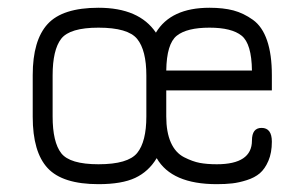

<svg xmlns="http://www.w3.org/2000/svg" viewBox="-20 -470 776 490"><path d="M514.6 -399.4Q457 -399.4 431.2 -378.9Q405.3 -358.4 404.3 -290H623Q622.1 -358.4 596.7 -378.9Q571.3 -399.4 514.6 -399.4ZM231.4 -399.4Q158.2 -399.4 136.2 -371.1Q114.3 -342.8 114.3 -277.3V-172.9Q114.3 -107.4 136.2 -79.1Q158.2 -50.8 231.4 -50.8Q306.6 -50.8 330.1 -79.6Q353.5 -108.4 353.5 -172.9V-277.3Q353.5 -341.8 330.1 -370.6Q306.6 -399.4 231.4 -399.4ZM231.4 0Q139.6 0 101.6 -41Q63.5 -82 63.5 -171.9V-278.3Q63.5 -367.2 101.6 -408.7Q139.6 -450.2 231.4 -450.2Q335 -450.2 377.9 -386.7Q416 -450.2 514.6 -450.2Q549.8 -450.2 575.7 -443.4Q601.6 -436.5 625.5 -419.4Q649.4 -402.3 661.6 -366.7Q673.8 -331.1 673.8 -278.3V-239.3H404.3V-172.9Q404.3 -132.8 416 -106.4Q427.7 -80.1 449.7 -68.8Q471.7 -57.6 490.2 -54.2Q508.8 -50.8 533.2 -50.8Q623 -50.8 623 -111.3Q623 -143.6 647.5 -143.6Q673.8 -143.6 673.8 -108.4Q673.8 -80.1 665 -59.6Q656.2 -39.1 643.1 -27.8Q629.9 -16.6 609.9 -10.3Q589.8 -3.9 572.8 -2Q555.7 0 533.2 0Q418 0 379.9 -66.4Q359.4 -32.2 325.2 -16.1Q291 0 231.4 0Z"/></svg>

Font: Jura
Style: Book
Weight: 400
Version: Version 2.3